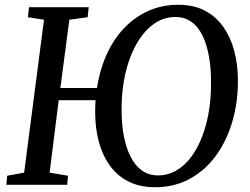

<svg xmlns="http://www.w3.org/2000/svg" viewBox="-20 -773 1046 803"><path d="M628.5 10Q564.5 10 517.5 -13.8Q470.5 -37.5 439.5 -80.5Q408.5 -123.5 393.2 -180.5Q378 -237.5 378 -304Q378 -318 378.5 -330.2Q379 -342.5 379.5 -354H225.5L187.5 -51L264.5 -38L261 0H6.5L10 -38L81 -51L164 -690.5L96.5 -701L101.5 -743H351L346.5 -701L270 -690.5L232.5 -405H385.5Q397 -480.5 425.5 -544Q454 -607.5 498 -654.2Q542 -701 599.5 -727Q657 -753 725.5 -753Q790.5 -753 837.2 -728.2Q884 -703.5 914.2 -660.2Q944.5 -617 959.5 -560.8Q974.5 -504.5 975 -441Q976 -348.5 952.5 -267Q929 -185.5 884 -123.2Q839 -61 774.5 -25.5Q710 10 628.5 10ZM640.5 -39.5Q682 -39.5 716.8 -59.5Q751.5 -79.5 778.8 -115.5Q806 -151.5 825 -200.8Q844 -250 853.8 -309Q863.5 -368 862.5 -433.5Q862.5 -481.5 856.2 -522.8Q850 -564 838.2 -597.2Q826.5 -630.5 808.8 -654Q791 -677.5 767.2 -689.8Q743.5 -702 713 -702Q673.5 -702 639 -682.8Q604.5 -663.5 576.8 -628Q549 -592.5 529 -543.8Q509 -495 498.5 -436Q488 -377 488.5 -311Q488.5 -253.5 498 -204Q507.5 -154.5 526.2 -117.5Q545 -80.5 573.5 -60Q602 -39.5 640.5 -39.5Z"/></svg>

Font: Merriweather 28pt
Style: Italic
Weight: 400
Italic angle: -7.8°
Version: Version 2.101